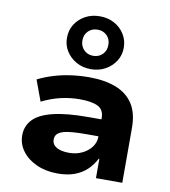

<svg xmlns="http://www.w3.org/2000/svg" viewBox="-92 -916 889 1005"><g transform="rotate(10 353.0 -413.5)"><path d="M281 11Q219 11 170 -11Q121 -33 93 -70.5Q65 -108 65 -154Q65 -204 98 -238.5Q131 -273 202.5 -290.5Q274 -308 389 -308H481V-218H399Q354 -218 322.5 -215.5Q291 -213 270.5 -206.5Q250 -200 240.5 -189Q231 -178 231 -161Q231 -134 255.5 -120Q280 -106 322 -106Q359 -106 390 -120.5Q421 -135 440 -160Q459 -185 459 -217V-315Q459 -359 426.5 -375.5Q394 -392 330 -392Q281 -392 231.5 -381Q182 -370 129 -344L88 -455Q129 -475 172 -488Q215 -501 262 -507.5Q309 -514 358 -514Q441 -514 500.5 -491Q560 -468 592 -419.5Q624 -371 624 -291V0H484V-102L481 -103Q463 -68 436 -42.5Q409 -17 371 -3Q333 11 281 11ZM358 -557Q315 -557 281 -576Q247 -595 227 -626.5Q207 -658 207 -697Q207 -738 227 -769.5Q247 -801 281 -819.5Q315 -838 358 -838Q401 -838 435 -819.5Q469 -801 489 -769Q509 -737 509 -697Q509 -658 489 -626.5Q469 -595 435 -576Q401 -557 358 -557ZM358 -628Q388 -628 407.5 -647.5Q427 -667 427 -698Q427 -729 407.5 -748Q388 -767 358 -767Q328 -767 308.5 -747.5Q289 -728 289 -698Q289 -668 308.5 -648Q328 -628 358 -628Z"/></g></svg>

Font: Nunito Sans 7pt SemiExpanded ExtraBold
Style: Regular
Weight: 800
Width: 6
Designer: Vernon Adams
Foundry: Vernon Adams
Version: Version 3.101;gftools[0.9.27]